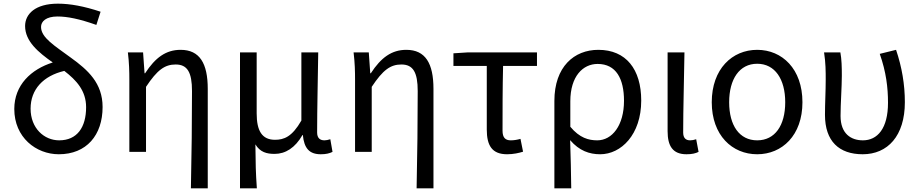

<svg xmlns="http://www.w3.org/2000/svg" viewBox="-20 -829 5020 1048"><path d="M303 -63C221 -63 147 -129 147 -236C147 -341 216 -415 331 -442C397 -391 450 -334 450 -244C450 -134 401 -63 303 -63ZM529 -765C439 -795 363 -809 296 -809C172 -809 117 -752 117 -687C117 -603 190 -543 268 -488C150 -451 58 -365 58 -234C58 -79 177 13 301 13C452 13 540 -91 540 -245C540 -375 460 -447 367 -514C279 -579 204 -623 204 -682C204 -712 231 -739 294 -739C347 -739 413 -726 506 -693Z M1022 199H1114V-344C1114 -483 1070 -557 966 -557C886 -557 828 -515 772 -429H769L761 -543H678C685 -486 686 -438 686 -394V0H777V-355C838 -447 879 -477 939 -477C1003 -477 1028 -434 1028 -332C1028 -175 1026 22 1022 199Z M1290 199H1382C1376 114 1375 66 1374 -41C1400 2 1436 11 1479 11C1538 11 1591 -22 1631 -92H1633C1640 -19 1669 13 1731 13C1760 13 1779 8 1795 0L1783 -69C1770 -65 1760 -63 1751 -63C1727 -63 1711 -75 1711 -106C1711 -237 1715 -396 1717 -543H1625V-171C1574 -82 1530 -66 1481 -66C1410 -66 1381 -115 1381 -210V-543H1290Z M2254 199H2346V-344C2346 -483 2302 -557 2198 -557C2118 -557 2060 -515 2004 -429H2001L1993 -543H1910C1917 -486 1918 -438 1918 -394V0H2009V-355C2070 -447 2111 -477 2171 -477C2235 -477 2260 -434 2260 -332C2260 -175 2258 22 2254 199Z M2748 13C2782 13 2813 6 2835 -1L2821 -71C2803 -66 2786 -63 2768 -63C2738 -63 2723 -78 2723 -116C2723 -226 2723 -346 2726 -469H2911V-543H2533L2455 -538V-469H2637V-122C2637 -34 2666 13 2748 13Z M3006 199H3098C3097 103 3095 34 3092 -64C3142 -6 3197 13 3256 13C3370 13 3480 -94 3480 -280C3480 -451 3397 -557 3246 -557C3114 -557 3006 -465 3006 -278ZM3240 -63C3193 -63 3144 -76 3093 -137V-276C3093 -413 3162 -480 3242 -480C3343 -480 3386 -399 3386 -279C3386 -144 3321 -63 3240 -63Z M3727 13C3758 13 3777 8 3793 0L3780 -69C3768 -65 3757 -63 3747 -63C3724 -63 3709 -75 3709 -106C3709 -237 3714 -396 3716 -543H3624V-113C3624 -32 3652 13 3727 13Z M4113 13C4249 13 4360 -90 4360 -271C4360 -453 4249 -557 4113 -557C3977 -557 3865 -453 3865 -271C3865 -90 3977 13 4113 13ZM4113 -63C4016 -63 3960 -144 3960 -271C3960 -397 4016 -481 4113 -481C4210 -481 4266 -397 4266 -271C4266 -144 4210 -63 4113 -63Z M4689 13C4825 13 4919 -87 4919 -271C4919 -368 4903 -462 4871 -557L4782 -535C4817 -436 4827 -351 4827 -268C4827 -127 4769 -63 4690 -63C4625 -63 4568 -99 4568 -196C4568 -263 4575 -355 4575 -416C4575 -464 4574 -505 4567 -543H4478C4487 -486 4487 -438 4487 -394C4487 -330 4483 -266 4483 -202C4483 -58 4560 13 4689 13Z"/></svg>

Font: Noto Sans T Chinese Regular
Style: Regular
Weight: 400
Designer: Ryoko NISHIZUKA (kana & ideographs); Paul D. Hunt (Latin, Greek & Cyrillic); Wenlong ZHANG (bopomofo); Sandoll Communica
Foundry: Adobe Systems Incorporated
Version: Version 1.000;PS 1;hotconv 1.0.78;makeotf.lib2.5.61930